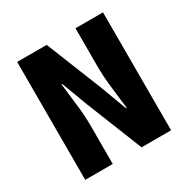

<svg xmlns="http://www.w3.org/2000/svg" viewBox="-150 -785 900 918"><g transform="rotate(-30 300.0 -325.5)"><path d="M63 0V-651H226L349 -344L403 -199H407Q401 -252 393 -317.5Q385 -383 385 -442V-651H537V0H374L251 -308L197 -452H193Q199 -397 207 -332.5Q215 -268 215 -210V0Z"/></g></svg>

Font: Source Code Pro ExtraLight ExtraBold
Style: Regular
Weight: 800
Monospace: yes
Version: Version 1.018;hotconv 1.0.116;makeotfexe 2.5.65601